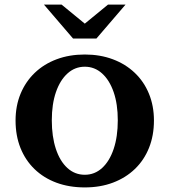

<svg xmlns="http://www.w3.org/2000/svg" viewBox="-20 -798 740 838"><path d="M298.8 -629.9 171.9 -777.8H249L350.1 -694.8L451.2 -777.8H527.8L400.9 -629.9ZM350.1 -560.1Q417 -560.1 472.4 -539.3Q527.8 -518.6 568.1 -480.2Q608.4 -441.9 630.1 -388.9Q651.9 -335.9 651.9 -272Q651.9 -206.5 630.4 -152.8Q608.9 -99.1 568.8 -60.5Q528.8 -22 473.4 -1Q418 20 350.1 20Q281.7 20 226.1 -0.7Q170.4 -21.5 130.6 -60.1Q90.8 -98.6 69.3 -152.3Q47.9 -206.1 47.9 -272Q47.9 -335.9 69.8 -388.9Q91.8 -441.9 131.8 -480.2Q171.9 -518.6 227.3 -539.3Q282.7 -560.1 350.1 -560.1ZM350.1 -506.8Q307.1 -506.8 274.7 -477.5Q242.2 -448.2 224.1 -395.8Q206.1 -343.3 206.1 -272.9Q206.1 -201.7 223.9 -147.9Q241.7 -94.2 274.2 -64.7Q306.6 -35.2 350.1 -35.2Q393.1 -35.2 425.5 -64.7Q458 -94.2 476.1 -147.9Q494.1 -201.7 494.1 -272.9Q494.1 -343.3 476.1 -395.8Q458 -448.2 425.5 -477.5Q393.1 -506.8 350.1 -506.8Z"/></svg>

Font: BIZ UDPMincho
Style: Bold
Weight: 700
Designer: TypeBank Co., Ltd.
Foundry: Morisawa Inc.
Version: Version 1.06